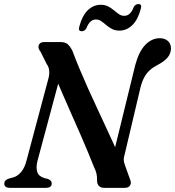

<svg xmlns="http://www.w3.org/2000/svg" viewBox="-22 -902 840 922"><path d="M158 -129.5 275 -565.5 232 -560Q252.5 -511 275 -459.2Q297.5 -407.5 320.2 -356Q343 -304.5 363.8 -257.2Q384.5 -210 401 -170Q417.5 -130 428.5 -102Q437.5 -84 441 -69.5Q444.5 -55 444 -37.5Q443.5 -19.5 452.5 -9.8Q461.5 0 478 0H578Q596 0 603 -12.2Q610 -24.5 602 -42L578.5 -107.5Q572.5 -123 572.2 -134Q572 -145 576.5 -160L653 -483.5Q660.5 -512 671.5 -532Q682.5 -552 699.2 -566.5Q716 -581 739 -592.5Q769.5 -609 784 -627.2Q798.5 -645.5 799 -669Q799 -692.5 784 -705.5Q769 -718.5 745.5 -718.5Q707 -718.5 676 -686.8Q645 -655 627.5 -589.5L511.5 -116L557.5 -134.5Q543 -169.5 524.2 -210Q505.5 -250.5 485 -295Q464.5 -339.5 442.8 -386Q421 -432.5 400 -479.2Q379 -526 360 -571.5Q341 -617 325.5 -658.5Q314.5 -679.5 303 -689.8Q291.5 -700 268.5 -700H190.5Q176 -700 169 -692.8Q162 -685.5 162.8 -675.2Q163.5 -665 172 -655L202.5 -594Q212.5 -581 214.2 -562.8Q216 -544.5 210.5 -525L106 -133.5Q97.5 -98 80.2 -77Q63 -56 41.5 -50L20.5 -44.5Q-1.5 -37 -1.5 -20.5Q-1.5 -11 5 -5.5Q11.5 0 25.5 0H200.5Q212 0 219.2 -5.2Q226.5 -10.5 226.5 -21Q226.5 -28.5 221.5 -34Q216.5 -39.5 208.5 -42.5L190.5 -47Q163.5 -55.5 156.8 -76.5Q150 -97.5 158 -129.5ZM551.5 -755Q530.5 -755 515.2 -763.2Q500 -771.5 487.8 -782Q475.5 -792.5 464 -800.5Q452.5 -808.5 438.5 -808.5Q409 -808.5 393 -766.5Q385 -752 370.5 -752Q352 -752 359 -775Q372.5 -826.5 399.5 -852.8Q426.5 -879 461.5 -879Q482.5 -879 497.8 -871Q513 -863 525.2 -852.5Q537.5 -842 549 -834Q560.5 -826 574.5 -826Q605 -826 620 -868Q628 -882.5 643 -882.5Q661 -882.5 654 -859.5Q640.5 -807.5 613.2 -781.2Q586 -755 551.5 -755Z"/></svg>

Font: Fraunces Medium
Style: Italic
Weight: 500
Italic angle: -16°
Version: Version 1.000;[b76b70a41]